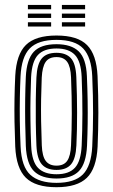

<svg xmlns="http://www.w3.org/2000/svg" viewBox="-20 -753 459 781"><path d="M209.8 8.5Q124.5 8.5 85.2 -30Q46 -68.5 42 -156.5Q39.8 -210.2 39 -257.8Q38.2 -305.2 39 -351Q39.8 -396.8 42 -444.2Q46.5 -532 85.5 -570.2Q124.5 -608.5 209.8 -608.5Q295.8 -608.5 334.2 -569.6Q372.8 -530.8 376.8 -443.8Q380.2 -362.5 380.1 -294.5Q380 -226.5 377 -156.2Q372.5 -67.5 333.1 -29.5Q293.8 8.5 209.8 8.5ZM209.8 -9.2Q283.2 -9.2 317.2 -43.5Q351.2 -77.8 355.2 -157.2Q358.5 -227 358.6 -293.2Q358.8 -359.5 355.2 -442.8Q351.8 -520.2 318.6 -555.5Q285.5 -590.8 209.8 -590.8Q135 -590.8 101.1 -556Q67.2 -521.2 63.5 -442Q61.5 -399.8 60.8 -355.5Q60 -311.2 60.6 -262.2Q61.2 -213.2 63.8 -156.5Q67.5 -74.5 103.5 -41.9Q139.5 -9.2 209.8 -9.2ZM209.8 -26.8Q148.5 -26.8 118.4 -56.6Q88.2 -86.5 85 -159.5Q83.2 -206.5 82.5 -254.1Q81.8 -301.8 82.4 -348.8Q83 -395.8 85 -440.2Q88.5 -511.2 117.2 -542.2Q146 -573.2 209.8 -573.2Q270 -573.2 300.2 -544Q330.5 -514.8 333.5 -443Q335.8 -390.2 336.5 -342.8Q337.2 -295.2 336.6 -250.2Q336 -205.2 334 -160.2Q330.5 -87.8 301.2 -57.2Q272 -26.8 209.8 -26.8ZM209.8 -44.2Q260.8 -44.2 285 -70.9Q309.2 -97.5 312.2 -160.8Q315 -219.5 315.2 -289.8Q315.5 -360 312.2 -439.8Q309.5 -503.5 284.8 -529.6Q260 -555.8 209.8 -555.8Q158.5 -555.8 134.1 -529.2Q109.8 -502.8 106.5 -439.5Q105 -400.8 104.1 -356.5Q103.2 -312.2 103.9 -263.1Q104.5 -214 106.8 -160.2Q109.5 -95.8 134.8 -70Q160 -44.2 209.8 -44.2ZM209.8 -61.8Q170.5 -61.8 150.6 -84Q130.8 -106.2 128.2 -161Q126.2 -210.2 125.6 -256.1Q125 -302 125.6 -347.1Q126.2 -392.2 128.2 -438.5Q130.8 -492.2 149.9 -515.2Q169 -538.2 209.8 -538.2Q248.2 -538.2 268.2 -516.5Q288.2 -494.8 290.5 -439.2Q293.5 -365.5 293.6 -296Q293.8 -226.5 290.8 -161.8Q288.2 -107.5 269 -84.6Q249.8 -61.8 209.8 -61.8ZM209.8 -79.2Q240 -79.2 253.6 -99.2Q267.2 -119.2 269 -162.8Q271.8 -223.8 272 -290.6Q272.2 -357.5 269 -438.2Q267.2 -482 253.2 -501.4Q239.2 -520.8 209.8 -520.8Q179 -520.8 165.5 -500.8Q152 -480.8 149.8 -437.5Q148 -392.5 147.2 -349.2Q146.5 -306 147.2 -260.4Q148 -214.8 150 -161.8Q151.8 -116.8 166.4 -98Q181 -79.2 209.8 -79.2ZM231.8 -715.2V-732.8H326.2V-715.2ZM93.5 -645V-662.5H188V-645ZM93.5 -680V-697.8H188V-680ZM93.5 -715.2V-732.8H188V-715.2ZM231.8 -645V-662.5H326.2V-645ZM231.8 -680V-697.8H326.2V-680Z"/></svg>

Font: Big Shoulders Inline Display Thin
Style: Bold
Weight: 700
Version: Version 2.002